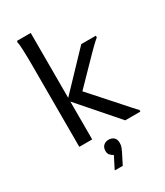

<svg xmlns="http://www.w3.org/2000/svg" viewBox="-240 -856 1020 1187"><g transform="rotate(-30 270.0 -262.0)"><path d="M188 0H96V-588Q96 -608 95.5 -640Q95 -672 93.5 -703Q92 -734 88 -752L90 -760H188ZM176 -284 424 -544H528V-532Q518 -524 505.5 -512.5Q493 -501 479.5 -487.5Q466 -474 452 -460L258 -261L259 -316L452 -100Q472 -78 495.5 -51Q519 -24 532 -12V0H424ZM256 150Q246 146 234.5 134.5Q223 123 223 104Q223 79 237.5 65.5Q252 52 274 52Q296 52 310.5 64.5Q325 77 325 104Q325 122 319 136Q313 150 309 159L270 236H215V231Z"/></g></svg>

Font: Kufam
Style: Regular
Weight: 400
Designer: Wael Morcos, Artur Schmal
Foundry: Original Type
Version: Version 1.301; ttfautohint (v1.8.3)